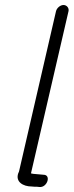

<svg xmlns="http://www.w3.org/2000/svg" viewBox="-20 -706 295 768"><path d="M204 -661 57 -24C56 -20 55 -16 53 -13C41 21 72 40 107 40C114 41 121 41 128 41L138 42C169 45 186 -7 154 -7L143 -8C135 -9 127 -9 120 -10C115 -10 111 -11 106 -12C105 -12 105 -12 104 -13L254 -661C257 -674 247 -686 234 -686C221 -686 207 -674 204 -661Z"/></svg>

Font: Electronic
Style: BookIt
Weight: 400
Version: Version 1.011